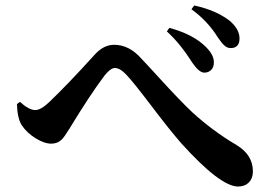

<svg xmlns="http://www.w3.org/2000/svg" viewBox="-20 -735 997 703"><path d="M852 -52C885 -52 906 -74 906 -107C906 -148 886 -180 846 -204C787 -239 733 -279 684 -324C654 -352 613 -395 560 -453C533 -482 513 -505 498 -520C468 -554 435 -571 398 -571C371 -571 347 -558 325 -533C259 -460 204 -403 160 -361C140 -342 123 -332 109 -332C94 -332 75 -342 53 -362L42 -354C43 -319 49 -293 60 -276C73 -257 89 -242 110 -229C131 -216 150 -209 168 -209C183 -209 196 -214 207 -225C214 -232 223 -246 235 -265C236 -267 237 -269 238 -270C285 -347 327 -411 364 -460C378 -477 390 -486 401 -486C413 -486 427 -478 443 -461C460 -443 489 -407 530 -353C579 -288 617 -241 644 -210C739 -105 808 -52 852 -52ZM728 -469C749 -469 763 -484 763 -505C764 -524 754 -543 734 -563C703 -594 659 -617 600 -633L591 -620C623 -591 654 -553 683 -507C700 -482 715 -469 728 -469ZM825 -559C846 -559 857 -571 857 -594C857 -617 845 -638 822 -658C789 -684 746 -703 691 -715L681 -701C720 -673 752 -639 777 -599C787 -584 795 -574 801 -569C808 -562 816 -559 825 -559Z"/></svg>

Font: AllPunType Bold
Style: Regular
Weight: 700
Version: 1.0